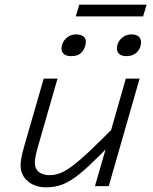

<svg xmlns="http://www.w3.org/2000/svg" viewBox="-20 -796 654 821"><path d="M386 0 444 -201 518 -460H577L445 0ZM487 -272 458 -184Q399 -123 358 -85Q317 -47 287 -28Q257 -9 231 -2Q205 5 177 5Q130 5 99 -21Q68 -47 68 -91Q68 -102 71.5 -121.5Q75 -141 85 -176L167 -460H226L142 -168Q134 -139 131.5 -124.5Q129 -110 129 -100Q129 -74 146.5 -60.5Q164 -47 192 -47Q213 -47 234.5 -54.5Q256 -62 287 -84.5Q318 -107 365.5 -152Q413 -197 487 -272ZM304 -726 319 -776H607L592 -726ZM285 -556Q263 -556 253 -565Q243 -574 243 -588Q243 -613 261.5 -631Q280 -649 305 -649Q323 -649 335 -641.5Q347 -634 347 -617Q347 -595 332 -575.5Q317 -556 285 -556ZM521 -556Q500 -556 490 -565Q480 -574 480 -588Q480 -614 498.5 -631.5Q517 -649 542 -649Q562 -649 572.5 -640Q583 -631 583 -617Q583 -590 566 -573Q549 -556 521 -556Z"/></svg>

Font: Intel One Mono Light
Style: Italic
Weight: 300
Italic angle: -16°
Monospace: yes
Designer: Fred Shallcrass
Foundry: Frere-Jones Type LLC
Version: Version 1.004